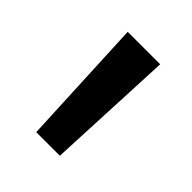

<svg xmlns="http://www.w3.org/2000/svg" viewBox="-94 -754 368 368"><g transform="rotate(45 90.0 -570.0)"><path d="M122 -440H58L46 -700H134Z"/></g></svg>

Font: Tilda Sans Medium
Style: Regular
Weight: 500
Designer: ParaType Ltd
Foundry: ParaType Ltd
Version: Version 1.009